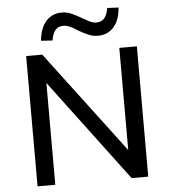

<svg xmlns="http://www.w3.org/2000/svg" viewBox="-60 -980 923 1035"><g transform="rotate(-5 401.0 -462.5)"><path d="M101 0V-705H188L609 -147H605V-705H700V0H610L193 -556H197V0ZM250 -776 188 -780Q194 -848 227 -885Q260 -922 312 -922Q340 -922 365.5 -910.5Q391 -899 418 -883Q442 -869 459.5 -860.5Q477 -852 493 -852Q522 -852 537.5 -870.5Q553 -889 559 -925L620 -922Q615 -854 582 -817Q549 -780 496 -780Q469 -780 443 -791.5Q417 -803 390 -819Q368 -834 349.5 -842Q331 -850 315 -850Q286 -850 271 -831.5Q256 -813 250 -776Z"/></g></svg>

Font: Nunito Sans 12pt ExtraLight 8pt Medium
Style: Regular
Weight: 500
Version: Version 3.101;gftools[0.9.27]